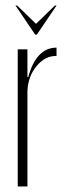

<svg xmlns="http://www.w3.org/2000/svg" viewBox="-20 -673 235 693"><path d="M36 -653H42L110 -587L178 -653H184L113 -548H107ZM44 -495H79V-395H82Q111 -501 184 -501V-471Q143 -472 112 -434.5Q81 -397 79 -344V0H44Z"/></svg>

Font: Moniqa ExtLt Narrow Display
Style: Regular
Weight: 200
Width: 4
Designer: Rajesh Rajput
Foundry: Rajesh Rajput
Version: Version 1.000